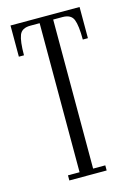

<svg xmlns="http://www.w3.org/2000/svg" viewBox="-109 -757 564 815"><g transform="rotate(-15 173.0 -350.0)"><path d="M92 0V-22.5H143V-677.5H102Q64.5 -677.5 54 -651Q43.5 -624.5 43.5 -563H21V-700H324.5V-563H302Q302 -624.5 291.5 -651Q281 -677.5 243.5 -677.5H202.5V-22.5H256V0Z"/></g></svg>

Font: Imbue 50pt Light
Style: Regular
Weight: 300
Designer: Tyler Finck
Foundry: Etcetera Type Company
Version: Version 1.102; ttfautohint (v1.8.3)